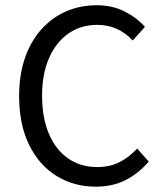

<svg xmlns="http://www.w3.org/2000/svg" viewBox="-20 -688 611 720"><path d="M339 12Q256.8 12 191.6 -28.4Q126.5 -68.7 89.1 -145Q51.7 -221.3 51.7 -327.7Q51.7 -406.9 73.4 -470Q95 -533.2 134.8 -577.5Q174.5 -621.9 227.4 -645.1Q280.2 -668.3 342.6 -668.3Q402.3 -668.3 448.5 -644.4Q494.8 -620.5 523.5 -587.3L477.7 -536Q451.9 -564.3 418.5 -579.5Q385.1 -594.8 344.4 -594.8Q283.1 -594.8 236.6 -562.3Q190.1 -529.8 164 -470.4Q137.8 -411.1 137.8 -329.5Q137.8 -246.8 163.2 -186.7Q188.5 -126.7 235.1 -94.1Q281.8 -61.5 344.7 -61.5Q391 -61.5 427.3 -79.5Q463.5 -97.5 494.4 -130.9L537.9 -82Q499.1 -37.2 450.8 -12.6Q402.6 12 339 12Z"/></svg>

Font: Source Sans 3 VF
Style: Regular
Weight: 200
Designer: Paul D. Hunt
Foundry: Adobe
Version: Version 3.046;hotconv 1.0.118;makeotfexe 2.5.65603